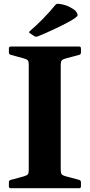

<svg xmlns="http://www.w3.org/2000/svg" viewBox="-20 -995 475 1015"><path d="M37 0Q27 0 27 -10V-32Q27 -41 37 -44L107 -63Q124 -68 128 -74.5Q132 -81 132 -96V-653Q132 -668 128 -674.5Q124 -681 107 -686L37 -705Q27 -708 27 -717V-739Q27 -749 37 -749H398Q408 -749 408 -739V-718Q408 -708 399 -705L324 -685Q311 -681 306 -675Q301 -669 301 -651V-98Q301 -80 306 -74Q311 -68 324 -64L399 -44Q408 -41 408 -31V-10Q408 0 398 0ZM139 -819Q130 -823 137 -830Q170 -858 205.5 -894Q241 -930 272 -968Q278 -976 288 -975Q318 -972 341 -961.5Q364 -951 379 -938Q393 -920 389.5 -912Q386 -904 352 -884Q310 -861 263 -839Q216 -817 178 -802Q170 -799 161 -804Z"/></svg>

Font: Hahmlet
Style: Bold
Weight: 700
Designer: Minjoo Ham & Mark Frömberg
Foundry: hypertype
Version: Version 1.002; ttfautohint (v1.8.3)